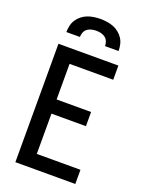

<svg xmlns="http://www.w3.org/2000/svg" viewBox="-174 -1037 848 1120"><g transform="rotate(20 250.0 -477.5)"><path d="M68 0V-735H440V-647H169V-426H383V-338H169V-88H440V0ZM88 -815Q88 -835 92.5 -855Q97 -875 108 -892Q119 -909 135.5 -922Q152 -935 170.5 -942Q189 -949 209.5 -952Q230 -955 250 -955Q270 -955 290.5 -952Q311 -949 329.5 -942Q348 -935 364.5 -922Q381 -909 392 -892Q403 -875 407.5 -855Q412 -835 412 -815H328Q328 -830 322.5 -844Q317 -858 305.5 -866.5Q294 -875 279.5 -878.5Q265 -882 250 -882Q235 -882 220.5 -878.5Q206 -875 194.5 -866.5Q183 -858 177.5 -844Q172 -830 172 -815Z"/></g></svg>

Font: Iosevka Curly Semibold
Style: Regular
Weight: 600
Monospace: yes
Designer: Belleve Invis
Foundry: Belleve Invis
Version: Version 22.1.2; ttfautohint (v1.8.4)